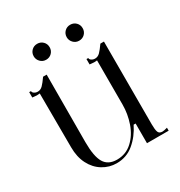

<svg xmlns="http://www.w3.org/2000/svg" viewBox="-151 -720 784 836"><g transform="rotate(-30 241.0 -302.0)"><path d="M58 -150 57 -421 42 -420Q36 -420 20 -422V-449H29Q29 -442 36.5 -437Q44 -432 54 -432Q68 -432 79 -443Q90 -454 106 -477H124V-469L123 -138Q123 -66 142 -34.5Q161 -3 205 -3Q250 -3 282 -32.5Q314 -62 329.5 -107Q345 -152 345 -199V-421L330 -420Q324 -420 308 -422V-449H317Q317 -442 324.5 -437Q332 -432 342 -432Q356 -432 367 -443Q378 -454 394 -477H412V-60Q412 -34 416.5 -22Q421 -10 437 -10Q445 -10 462 -15V0H353V-99H343Q320 -52 283 -21Q246 10 196 10Q159 10 127 -9.5Q95 -29 76.5 -65Q58 -101 58 -150ZM115 -574Q115 -591 126.5 -602.5Q138 -614 155 -614Q172 -614 183.5 -602.5Q195 -591 195 -574Q195 -557 183.5 -545.5Q172 -534 155 -534Q138 -534 126.5 -546Q115 -558 115 -574ZM281 -574Q281 -591 292.5 -602.5Q304 -614 321 -614Q338 -614 349.5 -602.5Q361 -591 361 -574Q361 -557 349.5 -545.5Q338 -534 321 -534Q304 -534 292.5 -546Q281 -558 281 -574Z"/></g></svg>

Font: Viaoda Libre
Style: Regular
Weight: 400
Designer: Gydient
Version: Version 2.000